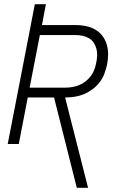

<svg xmlns="http://www.w3.org/2000/svg" viewBox="-20 -690 590 920"><path d="M348 210 239 -223H113L70 0H17L147 -670H200L181 -570H343Q368 -570 392 -565Q416 -560 436 -548.5Q456 -537 470 -519Q484 -501 491 -478.5Q498 -456 498 -431Q498 -406 493 -380Q488 -358 480 -336.5Q472 -315 457.5 -296Q443 -277 423.5 -262.5Q404 -248 382.5 -239Q361 -230 338.5 -226.5Q316 -223 294 -223H292L402 210ZM122 -270H294Q310 -270 327 -273Q344 -276 360 -282.5Q376 -289 390.5 -300.5Q405 -312 415.5 -326Q426 -340 432 -356.5Q438 -373 441 -389Q445 -407 445.5 -424Q446 -441 442 -456.5Q438 -472 429 -485.5Q420 -499 406 -507Q392 -515 375.5 -518.5Q359 -522 342 -522H171Z"/></svg>

Font: Lode Dark Term
Style: Italic
Weight: 400
Italic angle: -11°
Monospace: yes
Designer: Belleve Invis
Foundry: Belleve Invis
Version: Version 29.2.0